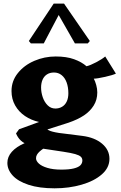

<svg xmlns="http://www.w3.org/2000/svg" viewBox="-20 -802 659 1042"><path d="M20 82Q20 49 44.2 21.8Q68.5 -5.5 113.5 -25Q103 -30 93.5 -38.8Q84 -47.5 77.2 -58.2Q70.5 -69 67 -78L83.5 -100.5L192 -140Q149.5 -149.5 115.8 -172.2Q82 -195 62.2 -229.8Q42.5 -264.5 42.5 -308Q42.5 -362.5 76.8 -405.2Q111 -448 166.2 -471.8Q221.5 -495.5 282 -495.5Q341 -495.5 382.2 -480.5Q423.5 -465.5 449.5 -442.5Q469.5 -447 502.2 -464.2Q535 -481.5 551 -495.5L609 -402.5Q593 -394.5 551 -385Q509 -375.5 489 -375Q496.5 -361.5 502.2 -340.8Q508 -320 508 -300.5Q508 -260.5 488.5 -229.2Q469 -198 435.8 -175.8Q402.5 -153.5 351.5 -136Q345.5 -134 339 -132L237 -99.5Q243.5 -95 253.2 -91.2Q263 -87.5 281.2 -83.8Q299.5 -80 324 -77.5L427 -64.5Q494 -56 534 -22.2Q574 11.5 574 60Q574 108 532.8 144.2Q491.5 180.5 423.2 200.2Q355 220 276.5 220Q193 220 135.2 201Q77.5 182 48.8 150.5Q20 119 20 82ZM312.5 118.5Q355.5 118.5 381 112Q406.5 105.5 416.8 94.5Q427 83.5 427 69Q427 56.5 418.5 48.5Q410 40.5 388.2 34.2Q366.5 28 324 21.5L214.5 5Q203 13 194.2 21Q185.5 29 180.5 37.8Q175.5 46.5 175.5 57Q175.5 71.5 191 85.8Q206.5 100 237.5 109.2Q268.5 118.5 312.5 118.5ZM280.5 -213Q301 -213 317.2 -222.8Q333.5 -232.5 342.2 -251.2Q351 -270 351 -295.5Q351 -329 341.5 -354.8Q332 -380.5 314.2 -394.5Q296.5 -408.5 273 -408.5Q250.5 -408.5 234.8 -398.2Q219 -388 211 -369.5Q203 -351 203 -327Q203 -300.5 212 -274.2Q221 -248 238.5 -230.5Q256 -213 280.5 -213ZM467.5 -579.5 456.5 -566.5H386.5L298.5 -720.5L217.5 -566.5H147.5L136.5 -579.5L271.5 -782.5H327.5Z"/></svg>

Font: TMT Limkin
Style: Regular
Weight: 400
Designer: Gabriel Drozdov
Version: Version 1.000;Glyphs 3.1.2 (3151)